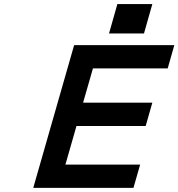

<svg xmlns="http://www.w3.org/2000/svg" viewBox="-20 -913 867 933"><path d="M141.6 0 340.3 -693.8H827.1L794.9 -580.6H431.6L383.8 -414.1H720.2L688 -300.8H351.6L297.9 -113.3H661.1L628.4 0ZM550.3 -893.1H720.2L679.7 -750.5H509.8Z"/></svg>

Font: Cantarell
Style: Bold Italic
Weight: 700
Italic angle: -16°
Designer: Dave Crossland
Version: Version 1.004